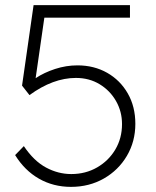

<svg xmlns="http://www.w3.org/2000/svg" viewBox="-20 -720 608 749"><path d="M257 9Q188 9 132 -23Q76 -55 39 -115L73 -150Q112 -92 159.5 -66.5Q207 -41 258 -41Q314 -41 359 -67Q404 -93 430 -137Q456 -181 456 -236Q456 -285 432.5 -326Q409 -367 368.5 -391.5Q328 -416 276 -416Q187 -416 95 -349L66 -386L111 -700H487V-651H153L119 -415Q152 -437 195 -451Q238 -465 282 -465Q347 -465 398 -436Q449 -407 478.5 -355.5Q508 -304 508 -237Q508 -168 475 -112Q442 -56 385 -23.5Q328 9 257 9Z"/></svg>

Font: Readex Pro ExtraLight
Style: Regular
Weight: 200
Designer: Bonnie Shaver-Troup, Thomas Jockin
Foundry: Lexend
Version: Version 1.203; ttfautohint (v1.8.3)